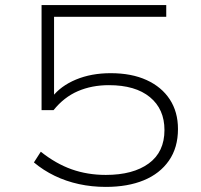

<svg xmlns="http://www.w3.org/2000/svg" viewBox="-20 -725 788 753"><path d="M395 8Q340 8 289.5 -3Q239 -14 194.5 -35.5Q150 -57 113 -88L140 -130Q199 -83 261 -61Q323 -39 395 -39Q502 -39 563.5 -84Q625 -129 625 -215Q625 -297 568 -344Q511 -391 407 -391Q340 -391 285.5 -367.5Q231 -344 190 -293H143V-705H632V-659H192V-344H184Q218 -388 278 -413Q338 -438 414 -438Q496 -438 555 -411Q614 -384 646 -335Q678 -286 678 -219Q678 -146 642.5 -95Q607 -44 544 -18Q481 8 395 8Z"/></svg>

Font: Nunito Sans 10pt Expanded ExtraLight
Style: Regular
Weight: 250
Width: 7
Designer: Vernon Adams
Foundry: Vernon Adams
Version: Version 3.101;gftools[0.9.27]